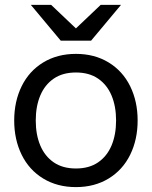

<svg xmlns="http://www.w3.org/2000/svg" viewBox="-20 -752 620 784"><path d="M38 -260Q38 -338 68.5 -400Q99 -462 156.5 -497Q214 -532 290 -532Q366 -532 423.5 -497Q481 -462 511.5 -400Q542 -338 542 -260Q542 -182 511.5 -120Q481 -58 423.5 -23Q366 12 290 12Q214 12 156.5 -23Q99 -58 68.5 -120Q38 -182 38 -260ZM454 -260Q454 -318 435.5 -362Q417 -406 380.5 -431Q344 -456 290 -456Q236 -456 199.5 -431Q163 -406 144.5 -362Q126 -318 126 -260Q126 -202 144.5 -158Q163 -114 199.5 -89Q236 -64 290 -64Q344 -64 380.5 -89Q417 -114 435.5 -158Q454 -202 454 -260ZM106 -732H189L290 -636L391 -732H474L352 -586H228Z"/></svg>

Font: Aspekta Variable
Style: Regular
Weight: 400
Designer: Ivo Dolenc
Version: Version 2.100